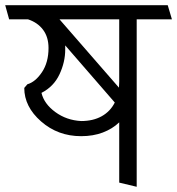

<svg xmlns="http://www.w3.org/2000/svg" viewBox="-26 -700 679 736"><path d="M79 -377Q110 -386 135 -423.5Q160 -461 160 -516Q160 -558 139 -586Q118 -614 81 -626H9L-6 -680H617L633 -626H498V16L431 0V-231Q405 -206 368 -192Q331 -178 285 -178Q196 -178 131.5 -234.5Q67 -291 67 -363ZM431 -626H202L430 -364Q430 -369 430.5 -375Q431 -381 431 -387ZM133 -344Q143 -302 186 -270.5Q229 -239 285 -236Q331 -236 364 -254.5Q397 -273 414 -307L224 -526V-510Q224 -462 202 -415Q180 -368 133 -344Z"/></svg>

Font: Palanquin Light
Style: Regular
Weight: 300
Designer: Pria Ravichandran
Version: Version 1.0.4